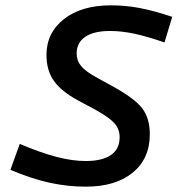

<svg xmlns="http://www.w3.org/2000/svg" viewBox="-20 -686 665 719"><path d="M301 -83Q363 -83 395.5 -105.5Q428 -128 428 -172Q428 -203 408.5 -224.5Q389 -246 341 -273L274 -309Q209 -344 181.5 -383.5Q154 -423 154 -480Q154 -563 219.5 -614.5Q285 -666 395 -666Q449 -666 500.5 -656.5Q552 -647 625 -623L596 -527Q533 -549 484.5 -559.5Q436 -570 392 -570Q331 -570 299 -548Q267 -526 267 -486Q267 -459 283.5 -439Q300 -419 338 -398L405 -361Q483 -318 512 -281Q541 -244 541 -183Q541 -92 477 -39.5Q413 13 301 13Q232 13 164.5 -2Q97 -17 19 -50L54 -147Q132 -114 191.5 -98.5Q251 -83 301 -83Z"/></svg>

Font: Intel One Mono Medium
Style: Italic
Weight: 500
Italic angle: -16°
Monospace: yes
Designer: Fred Shallcrass
Foundry: Frere-Jones Type LLC
Version: Version 1.400;hotconv 1.1.0;makeotfexe 2.6.0;FJTRelease1.4